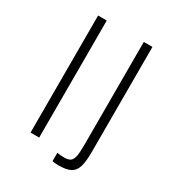

<svg xmlns="http://www.w3.org/2000/svg" viewBox="-197 -877 987 1077"><g transform="rotate(30 296.0 -338.5)"><path d="M120 0ZM120 -758H176V0H120ZM307 77V23Q327 27 353 27Q379 27 392 18Q405 9 410.5 -14.5Q416 -38 416 -86V-758H472V-80Q472 -15 461.5 19Q451 53 424.5 67Q398 81 348 81Q327 81 307 77Z"/></g></svg>

Font: Biryani ExtraLight
Style: Regular
Weight: 275
Designer: Dan Reynolds and Mathieu Reguer
Foundry: Dan Reynolds and Mathieu Reguer
Version: Version 1.004; ttfautohint (v1.1) -l 5 -r 5 -G 72 -x 0 -D la